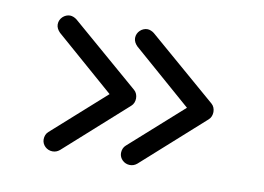

<svg xmlns="http://www.w3.org/2000/svg" viewBox="-50 -505 690 501"><g transform="rotate(10 295.5 -254.5)"><path d="M115 -76C122 -76 128 -78 134 -83L297 -229C303 -234 306 -242 306 -250C306 -258 303 -266 297 -271L117 -426C112 -430 105 -433 99 -433C85 -433 71 -421 71 -405C71 -397 75 -390 81 -384L236 -249L96 -124C90 -119 87 -111 87 -103C87 -88 100 -76 115 -76ZM320 -76C327 -76 333 -78 339 -83L502 -229C508 -234 511 -242 511 -250C511 -258 508 -266 502 -271L322 -426C317 -430 310 -433 304 -433C290 -433 276 -421 276 -405C276 -397 280 -390 286 -384L441 -249L301 -124C295 -119 292 -111 292 -103C292 -88 305 -76 320 -76Z"/></g></svg>

Font: Comic Neue
Style: Normal
Weight: 400
Designer: Craig Rozynski
Foundry: Craig Rozynski
Version: Version 2.003